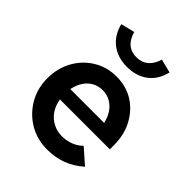

<svg xmlns="http://www.w3.org/2000/svg" viewBox="-209 -864 996 996"><g transform="rotate(45 289.0 -365.5)"><path d="M305 10Q232 10 173.5 -24.5Q115 -59 80 -118.5Q45 -178 45 -252Q45 -326 77.5 -385Q110 -444 166.5 -478.5Q223 -513 293 -513Q364 -513 418 -479Q472 -445 503.5 -386Q535 -327 535 -251V-221H169Q175 -183 194.5 -154Q214 -125 244.5 -109Q275 -93 311 -93Q345 -93 375.5 -105Q406 -117 426 -138L508 -66Q462 -26 413 -8Q364 10 305 10ZM169 -297H417Q410 -331 392.5 -357Q375 -383 349.5 -397.5Q324 -412 292 -412Q261 -412 235.5 -398Q210 -384 193 -358Q176 -332 169 -297ZM295 -586Q227 -586 180.5 -621.5Q134 -657 118 -722L194 -741Q218 -656 295 -656Q333 -656 359 -678Q385 -700 397 -741L472 -722Q457 -657 410.5 -621.5Q364 -586 295 -586Z"/></g></svg>

Font: Red Hat Text SemiBold
Style: Regular
Weight: 600
Designer: Pentagram, MCKL
Foundry: MCKL
Version: Version 1.030